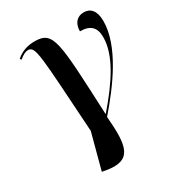

<svg xmlns="http://www.w3.org/2000/svg" viewBox="-182 -654 902 985"><g transform="rotate(-30 268.5 -162.0)"><path d="M157 215C304 241 315 159 300 -19C405 -140 530 -307 530 -455C530 -517 503 -544 464 -544C423 -544 399 -514 399 -469C459 -469 488 -443 488 -384C488 -279 412 -163 303 -37H301C281 -473 283 -541 172 -541C135 -541 96 -532 61 -501L67 -493C90 -512 106 -519 119 -519C164 -519 162 -466 192 1L136 211Z"/></g></svg>

Font: Noto Serif Display SemiCondensed SemiBold
Style: Italic
Weight: 600
Width: 4
Italic angle: -12°
Designer: Monotype Design Team
Foundry: Monotype Imaging Inc.
Version: Version 2.009